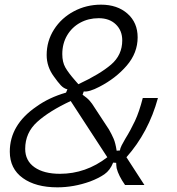

<svg xmlns="http://www.w3.org/2000/svg" viewBox="-20 -793 757 823"><path d="M22 -143Q22 -258 136 -336Q190 -375 263 -396L269 -410Q253 -414 240.5 -427.5Q228 -441 211 -465Q180 -507 180 -557Q180 -617 211.5 -666.5Q243 -716 296.5 -744.5Q350 -773 413 -773Q483 -773 526.5 -734.5Q570 -696 570 -633Q570 -566 523 -511.5Q476 -457 406 -421Q362 -398 339 -401L334 -387Q354 -373 364.5 -361Q375 -349 384 -334L447 -238Q459 -217 467 -198.5Q475 -180 480 -147L494 -148Q495 -157 501.5 -170Q508 -183 517 -198Q540 -235 558.5 -274.5Q577 -314 592 -373H657Q617 -226 522 -119L599 0H516Q488 -40 480 -72Q478 -86 478 -95L465 -96Q452 -63 427.5 -46Q403 -29 366 -15Q296 10 226 10Q133 10 77.5 -30Q22 -70 22 -143ZM504 -620Q504 -662 476.5 -688.5Q449 -715 403 -715Q359 -715 323.5 -695.5Q288 -676 267.5 -641Q247 -606 247 -561Q247 -527 260 -504Q273 -481 302 -448L316 -432Q408 -475 456 -516Q504 -557 504 -620ZM440 -119 283 -360Q191 -317 139.5 -270.5Q88 -224 88 -155Q88 -104 128 -76Q168 -48 237 -48Q348 -48 440 -119Z"/></svg>

Font: Open Sauce Sans Light Italic
Style: Regular
Weight: 300
Italic angle: -10°
Designer: Alfredo Marco Pradil
Foundry: Creative Sauce Fz LLC
Version: Version 1.477